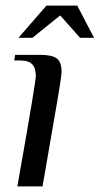

<svg xmlns="http://www.w3.org/2000/svg" viewBox="-20 -666 356 686"><path d="M108 -395Q108 -423 95 -436.5Q82 -450 51 -450H31L34 -470H124Q165 -470 182.5 -457.5Q200 -445 200 -409Q200 -400 193.5 -358.5Q187 -317 170 -220L132 0H42Q80 -215 94 -300Q108 -385 108 -395ZM46 -531 146 -646H256L316 -531H266L195 -611L96 -531Z"/></svg>

Font: Philosopher
Style: Italic
Weight: 400
Italic angle: -10°
Designer: Jovanny Lemonad
Foundry: Jovanny Lemonad
Version: Version 2.000